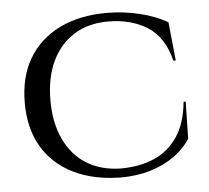

<svg xmlns="http://www.w3.org/2000/svg" viewBox="-48 -665 793 730"><g transform="rotate(-5 349.0 -300.0)"><path d="M655 -252 652 -110Q628 -73 588.5 -45Q549 -17 497.5 -1.5Q446 14 385 14Q280 13 203.5 -25Q127 -63 86 -132.5Q45 -202 45 -300Q45 -398 86 -468Q127 -538 203.5 -576Q280 -614 385 -614Q449 -614 510.5 -599Q572 -584 616 -558L631 -411H622Q599 -503 536.5 -542Q474 -581 388 -581Q311 -581 256.5 -546.5Q202 -512 172.5 -449.5Q143 -387 143 -301Q143 -216 172.5 -153Q202 -90 256 -56Q310 -22 385 -20Q459 -20 514.5 -44Q570 -68 604.5 -119Q639 -170 647 -252Z"/></g></svg>

Font: Cinzel Medium
Style: Regular
Weight: 500
Designer: Natanael Gama
Version: Version 2.000